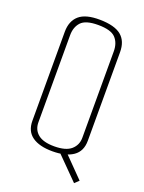

<svg xmlns="http://www.w3.org/2000/svg" viewBox="-140 -695 654 870"><g transform="rotate(20 186.5 -260.0)"><path d="M188 6Q125 6 90.5 -18.5Q56 -43 56 -93V-522Q56 -574 87.5 -601.5Q119 -629 188 -628Q259 -627 291 -600.5Q323 -574 323 -521V-94Q323 -43 287.5 -18.5Q252 6 188 6ZM188 -18Q244 -18 269.5 -40.5Q295 -63 295 -98V-515Q295 -555 272.5 -579Q250 -603 188 -603Q128 -603 106 -579Q84 -555 84 -516V-96Q84 -60 109.5 -39Q135 -18 188 -18ZM330 108 223 0 243 -20 350 89Z"/></g></svg>

Font: Smooch Sans Thin ExtraLight
Style: Regular
Weight: 250
Version: Version 1.010